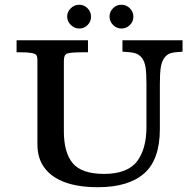

<svg xmlns="http://www.w3.org/2000/svg" viewBox="-20 -759 778 797"><path d="M737.8 -544.4H736.8H735.4Q705.1 -543 688 -538.1Q671.4 -532.7 661.1 -517.1Q650.4 -501.5 647 -477.1Q643.6 -452.1 643.6 -408.7V-223.1Q643.6 -160.2 627.4 -114.3Q611.3 -67.9 578.6 -39.3Q545.9 -10.7 498 3.7Q450.2 18.1 386.7 18.1Q229 18.1 167.5 -58.6Q135.3 -98.6 135.3 -160.2V-506.8Q135.3 -524.4 130.9 -530.3Q123 -542 65.4 -542H51.3H49.8H48.8V-543V-544.4V-589.4V-590.8V-591.8H49.8H51.3H342.8H343.8H345.2V-590.8V-589.4V-544.4V-543V-542H343.8H342.8H325.2Q270 -542 257.3 -536.1Q245.1 -530.8 245.1 -506.8V-214.8Q245.1 -125 282.2 -81.1Q319.8 -37.1 412.1 -37.1Q510.7 -37.1 550.8 -91.8Q587.9 -143.1 587.9 -231.9V-410.2Q587.9 -453.1 584.5 -478Q581.1 -502 569.8 -517.6Q558.6 -532.7 541 -538.1Q522.9 -543 490.7 -544.4H489.7H488.3V-545.9V-546.9V-589.4V-590.8V-591.8H489.7H490.7H735.4H736.3H737.8V-590.8V-589.4V-546.9V-545.9ZM258.8 -690.2Q258.8 -710 273.7 -724.6Q288.6 -739.3 308.8 -739.3Q329.1 -739.3 343.5 -724.6Q357.9 -710 357.9 -689.7Q357.9 -669.4 343.5 -655Q329.1 -640.6 309.1 -640.6Q289.1 -640.6 273.9 -655.5Q258.8 -670.4 258.8 -690.2ZM434.6 -690.2Q434.6 -710 449 -724.6Q463.4 -739.3 483.9 -739.3Q504.4 -739.3 519 -724.6Q533.7 -710 533.7 -689.7Q533.7 -669.4 519 -655Q504.4 -640.6 484.1 -640.6Q463.9 -640.6 449.2 -655.5Q434.6 -670.4 434.6 -690.2Z"/></svg>

Font: RIT Rachana
Style: Bold
Weight: 700
Designer: Hussain KH
Version: 1.5.2